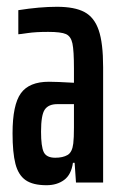

<svg xmlns="http://www.w3.org/2000/svg" viewBox="-20 -538 357 566"><path d="M17 -145Q17 -229 41.5 -263Q66 -297 124 -297Q147 -297 198 -294V-336Q198 -389 193.5 -410Q189 -431 174.5 -437.5Q160 -444 122 -444Q85 -444 61.5 -440.5Q38 -437 34 -437V-508Q97 -518 148 -518Q200 -518 229 -502.5Q258 -487 271 -449Q284 -411 284 -340V0H204L200 -58H195Q190 -23 169 -7.5Q148 8 117 8Q77 8 55.5 -7Q34 -22 25.5 -55Q17 -88 17 -145ZM196 -115Q198 -131 198 -162V-197V-231H149Q123 -231 112 -215Q101 -199 101 -150Q101 -106 109 -89.5Q117 -73 143 -73Q165 -73 179 -81Q193 -89 196 -115Z"/></svg>

Font: Saira Ultra Condensed SemiBold
Style: Regular
Weight: 600
Width: 1
Designer: Hector Gatti with collaboration of the Omnibus-Type team
Foundry: Omnibus-Type
Version: Version 1.001; ttfautohint (v1.8)